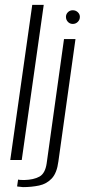

<svg xmlns="http://www.w3.org/2000/svg" viewBox="-20 -655 347 786"><path d="M22 0 112 -635H159L69 0ZM74 111Q69 110 60.5 109.5Q52 109 50 108L54 80Q56 81 64 81.5Q72 82 79 82Q118 81 141.5 68Q165 55 171 14L242 -495H289L219 6Q213 53 192 75.5Q171 98 140 104.5Q109 111 74 111ZM278 -557Q266 -557 258 -565.5Q250 -574 250 -586Q250 -597 258 -605Q266 -613 278 -613Q290 -613 298.5 -605Q307 -597 307 -586Q307 -574 298.5 -565.5Q290 -557 278 -557Z"/></svg>

Font: Alumni Sans Light
Style: Italic
Weight: 300
Italic angle: -8°
Version: Version 1.016